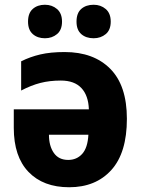

<svg xmlns="http://www.w3.org/2000/svg" viewBox="-20 -778 594 808"><path d="M252 -559Q374 -559 444 -488.5Q514 -418 514 -278Q514 -135 448.5 -62.5Q383 10 271 10Q162 10 100 -54.5Q38 -119 38 -240V-318H354Q352 -376 322.5 -407.5Q293 -439 236 -439Q189 -439 150 -429Q111 -419 69 -397V-520Q107 -539 150 -549Q193 -559 252 -559ZM186 -211Q186 -164 206.5 -134.5Q227 -105 267 -105Q303 -105 326 -130.5Q349 -156 352 -211ZM98 -687Q98 -723 118 -740.5Q138 -758 169 -758Q199 -758 220 -740Q241 -722 241 -687Q241 -652 220 -634.5Q199 -617 169 -617Q138 -617 118 -634.5Q98 -652 98 -687ZM302 -687Q302 -723 322 -740.5Q342 -758 374 -758Q404 -758 425 -740Q446 -722 446 -687Q446 -652 425 -634.5Q404 -617 374 -617Q342 -617 322 -634.5Q302 -652 302 -687Z"/></svg>

Font: Noto Sans SemiCondensed ExtraBold
Style: Regular
Weight: 800
Width: 4
Designer: Monotype Design Team
Foundry: Monotype Imaging Inc.
Version: Version 2.013; ttfautohint (v1.8.4.7-5d5b)